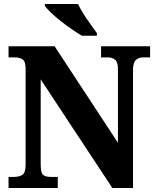

<svg xmlns="http://www.w3.org/2000/svg" viewBox="-20 -947 787 967"><path d="M23 0V-56H50Q77 -56 93 -66.5Q109 -77 109 -119V-599Q109 -638 93.5 -648Q78 -658 57 -658H23V-714H255L574 -228V-599Q574 -634 559.5 -646Q545 -658 524 -658H489V-714H736V-658H701Q678 -658 664 -644.5Q650 -631 650 -595V0H546L185 -547V-119Q185 -77 197 -66.5Q209 -56 235 -56H271V0ZM392 -767Q369 -781 340.5 -800.5Q312 -820 284.5 -842Q257 -864 236 -884Q215 -904 206 -917V-927H373Q383 -905 400 -878Q417 -851 436 -825Q455 -799 468 -780V-767Z"/></svg>

Font: Noto Serif SemiCondensed ExtraBold
Style: Regular
Weight: 800
Width: 4
Designer: Monotype Design Team
Foundry: Monotype Imaging Inc.
Version: Version 2.015